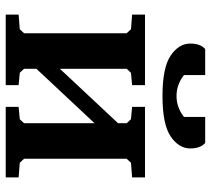

<svg xmlns="http://www.w3.org/2000/svg" viewBox="-53 -683 736 670"><g transform="rotate(90 315.0 -348.0)"><path d="M132 -644Q132 -679 151 -696H242V-622Q275 -596 315 -596Q355 -596 388 -622V-696H479Q498 -679 498 -644Q498 -604 456 -575.5Q414 -547 315 -547Q216 -547 174 -575.5Q132 -604 132 -644ZM31 0V-45L82 -49L96 -64V-422L82 -437L31 -441V-486H277V-441L234 -437L220 -422V-189L410 -392V-422L396 -437L353 -441V-486H599V-441L548 -437L534 -422V-64L548 -49L599 -45V0H353V-45L396 -49L410 -64V-310L220 -107V-64L234 -49L277 -45V0Z"/></g></svg>

Font: Khartiya
Style: Bold
Weight: 700
Version: Version 1.0.2